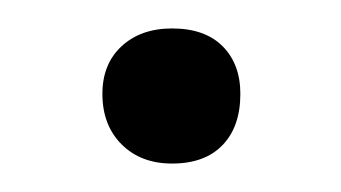

<svg xmlns="http://www.w3.org/2000/svg" viewBox="-20 -104 240 135"><path d="M52 -38Q52 -59 65.5 -71.5Q79 -84 101 -84Q124 -84 136.5 -71.5Q149 -59 149 -38Q149 -15 136.5 -2Q124 11 101 11Q79 11 65.5 -2.5Q52 -16 52 -38Z"/></svg>

Font: Cormorant Infant Medium
Style: Regular
Weight: 500
Designer: Christian Thalmann (Catharsis Fonts)
Foundry: Catharsis Fonts
Version: Version 4.000